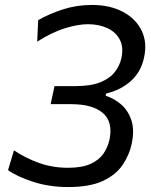

<svg xmlns="http://www.w3.org/2000/svg" viewBox="-20 -746 613 777"><path d="M255.5 11Q180 11 114.8 -10Q49.5 -31 12.5 -57.5L36.5 -137.5Q83.5 -106 138.2 -86.5Q193 -67 255 -67Q312 -67 346.5 -82.8Q381 -98.5 398.8 -124.5Q416.5 -150.5 423 -180.5Q438 -253 396.2 -288.8Q354.5 -324.5 267.5 -324.5H185L200.5 -397.5H284.5Q347.5 -397.5 386.2 -413.2Q425 -429 444.8 -454.8Q464.5 -480.5 471 -509.5Q481 -554.5 465 -585.2Q449 -616 414.8 -632Q380.5 -648 336 -648Q296 -648 243.8 -632Q191.5 -616 130.5 -577.5L134.5 -664.5Q178 -689.5 234 -707.8Q290 -726 352 -726Q424.5 -726 476.8 -698.5Q529 -671 552.8 -622.8Q576.5 -574.5 563 -513.5Q551 -455.5 510 -418.5Q469 -381.5 409.5 -367.5L407.5 -358.5Q440 -348.5 468.8 -324.5Q497.5 -300.5 511.2 -260.8Q525 -221 513 -164Q503 -118 475.8 -78Q448.5 -38 395.8 -13.5Q343 11 255.5 11Z"/></svg>

Font: Commissioner
Style: Italic
Weight: 400
Italic angle: -12°
Designer: Kostas Bartsokas
Foundry: Kostas Bartsokas
Version: Version 1.000; ttfautohint (v1.8.3)